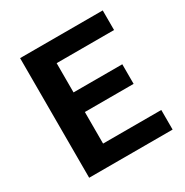

<svg xmlns="http://www.w3.org/2000/svg" viewBox="-142 -711 797 827"><g transform="rotate(-30 257.0 -297.5)"><path d="M68 0V-595H479V-497.5H193.5V-97.5H483V0ZM151.5 -254.5V-352H436V-254.5Z"/></g></svg>

Font: Encode Sans SC SemiCondensed SemiBold
Style: Regular
Weight: 600
Width: 4
Designer: Multiple Designers
Foundry: Impallari Type
Version: Version 3.002